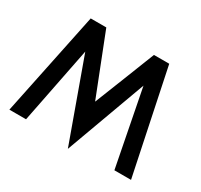

<svg xmlns="http://www.w3.org/2000/svg" viewBox="-148 -878 1151 1099"><g transform="rotate(30 427.5 -329.0)"><path d="M417 -285Q456 -384 496.5 -485.5Q537 -587 575 -685H676L819 0H709L611 -503L417 27L225 -505Q213 -443 200 -379L150 -126Q138 -63 125 0H15L157 -685H260Z"/></g></svg>

Font: New Athena Unicode
Style: Bold
Weight: 700
Designer: J. Rusten 1997; rev. by R. Hancock 2001, 2002, rev. by D. Mastronarde 2002-2021
Foundry: Society for Classical Studies (formerly American Philological Association)
Version: Version 5.008